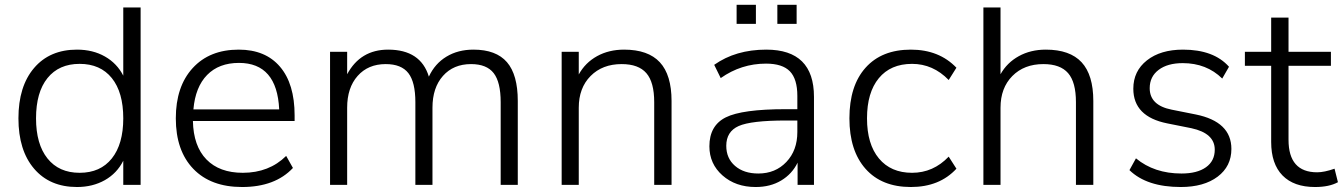

<svg xmlns="http://www.w3.org/2000/svg" viewBox="-20 -749 5441 778"><path d="M292 8.8Q181.6 8.8 118.2 -65.4Q54.7 -139.6 54.7 -269.5Q54.7 -399.4 118.2 -473.6Q181.6 -547.9 292 -547.9Q356.4 -547.9 405.3 -520Q454.1 -492.2 479.5 -442.4V-718.8H549.8V0H479.5V-97.7Q454.1 -46.9 404.8 -19Q355.5 8.8 292 8.8ZM126 -269.5Q126 -165 172.4 -106.9Q218.8 -48.8 302.7 -48.8Q386.7 -48.8 433.1 -106.9Q479.5 -165 479.5 -269.5Q479.5 -375 433.1 -432.6Q386.7 -490.2 302.7 -490.2Q218.8 -490.2 172.4 -432.6Q126 -375 126 -269.5Z M960.9 8.8Q834 8.8 763.2 -64.9Q692.4 -138.7 692.4 -269.5Q692.4 -398.4 760.7 -473.1Q829.1 -547.9 947.3 -547.9Q1055.7 -547.9 1114.7 -478.5Q1173.8 -409.2 1173.8 -281.2V-258.8H761.7Q763.7 -157.2 816.4 -103Q869.1 -48.8 963.9 -48.8Q1070.3 -48.8 1139.6 -117.2L1167 -68.4Q1094.7 8.8 960.9 8.8ZM763.7 -305.7H1111.3Q1102.5 -494.1 948.2 -494.1Q867.2 -494.1 819.3 -445.3Q771.5 -396.5 763.7 -305.7Z M1317.4 0V-539.1H1386.7V-448.2Q1440.4 -547.9 1552.7 -547.9Q1684.6 -547.9 1717.8 -438.5Q1742.2 -491.2 1789.1 -519.5Q1835.9 -547.9 1898.4 -547.9Q1990.2 -547.9 2034.2 -497.1Q2078.1 -446.3 2078.1 -339.8V0H2008.8V-335Q2008.8 -416 1980.5 -452.6Q1952.1 -489.3 1888.7 -489.3Q1817.4 -489.3 1774.9 -441.4Q1732.4 -393.6 1732.4 -312.5V0H1663.1V-335Q1663.1 -416 1634.8 -452.6Q1606.4 -489.3 1543 -489.3Q1471.7 -489.3 1429.2 -441.4Q1386.7 -393.6 1386.7 -312.5V0Z M2255.9 0V-539.1H2325.2V-447.3Q2351.6 -495.1 2399.4 -521.5Q2447.3 -547.9 2508.8 -547.9Q2606.4 -547.9 2653.8 -496.6Q2701.2 -445.3 2701.2 -339.8V0H2630.9V-335Q2630.9 -416 2599.1 -452.6Q2567.4 -489.3 2499 -489.3Q2420.9 -489.3 2373 -440.9Q2325.2 -392.6 2325.2 -312.5V0Z M3042 8.8Q2960.9 8.8 2907.7 -38.1Q2854.5 -85 2854.5 -156.2Q2854.5 -240.2 2920.9 -273.4Q2987.3 -306.6 3164.1 -306.6H3210.9V-360.4Q3210.9 -428.7 3180.7 -460Q3150.4 -491.2 3084 -491.2Q2983.4 -491.2 2900.4 -432.6L2874 -486.3Q2960.9 -547.9 3085 -547.9Q3278.3 -547.9 3278.3 -356.4V0H3211.9V-89.8Q3189.5 -43.9 3145.5 -17.6Q3101.6 8.8 3042 8.8ZM2922.9 -158.2Q2922.9 -107.4 2958.5 -76.7Q2994.1 -45.9 3052.7 -45.9Q3122.1 -45.9 3166.5 -92.8Q3210.9 -139.6 3210.9 -213.9V-260.7H3165Q3023.4 -260.7 2973.1 -238.3Q2922.9 -215.8 2922.9 -158.2ZM2964.8 -652.3V-729.5H3043V-652.3ZM3129.9 -652.3V-729.5H3208V-652.3Z M3670.9 8.8Q3552.7 8.8 3487.3 -64.9Q3421.9 -138.7 3421.9 -269.5Q3421.9 -401.4 3487.3 -474.6Q3552.7 -547.9 3670.9 -547.9Q3785.2 -547.9 3855.5 -474.6L3824.2 -424.8Q3760.7 -490.2 3675.8 -490.2Q3588.9 -490.2 3541 -432.1Q3493.2 -374 3493.2 -269.5Q3493.2 -165 3541.5 -106.9Q3589.8 -48.8 3675.8 -48.8Q3761.7 -48.8 3824.2 -114.3L3855.5 -65.4Q3787.1 8.8 3670.9 8.8Z M3964.8 0V-718.8H4034.2V-448.2Q4060.5 -495.1 4108.4 -521.5Q4156.2 -547.9 4217.8 -547.9Q4315.4 -547.9 4362.8 -496.6Q4410.2 -445.3 4410.2 -339.8V0H4339.8V-335Q4339.8 -416 4308.1 -452.6Q4276.4 -489.3 4208 -489.3Q4129.9 -489.3 4082 -440.9Q4034.2 -392.6 4034.2 -312.5V0Z M4764.6 8.8Q4627 8.8 4556.6 -59.6L4583 -107.4Q4657.2 -45.9 4767.6 -45.9Q4831.1 -45.9 4866.7 -71.3Q4902.3 -96.7 4902.3 -142.6Q4902.3 -209 4807.6 -229.5L4710 -249Q4572.3 -276.4 4572.3 -389.6Q4572.3 -460.9 4627.4 -504.4Q4682.6 -547.9 4773.4 -547.9Q4898.4 -547.9 4960 -478.5L4932.6 -430.7Q4869.1 -493.2 4772.5 -493.2Q4710.9 -493.2 4674.8 -465.8Q4638.7 -438.5 4638.7 -391.6Q4638.7 -322.3 4727.5 -304.7L4825.2 -285.2Q4969.7 -255.9 4969.7 -145.5Q4969.7 -75.2 4914.1 -33.2Q4858.4 8.8 4764.6 8.8Z M5308.6 8.8Q5222.7 8.8 5176.8 -38.1Q5130.9 -85 5130.9 -173.8V-482.4H5024.4V-539.1H5130.9V-677.7H5201.2V-539.1H5373V-482.4H5201.2V-182.6Q5201.2 -50.8 5317.4 -50.8Q5345.7 -50.8 5387.7 -65.4L5401.4 -10.7Q5366.2 8.8 5308.6 8.8Z"/></svg>

Font: Min Sans Light
Style: Regular
Weight: 300
Designer: Jinseong-Kim, NotoSansCJK, Nunito
Foundry: Jinseong-Kim
Version: Version 1.400;Glyphs 3.1.2 (3151)